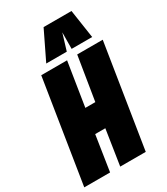

<svg xmlns="http://www.w3.org/2000/svg" viewBox="-244 -1036 983 1133"><g transform="rotate(-30 248.0 -469.5)"><path d="M-17 0 94 -700H270L223 -403H291L339 -700H513L402 0H228L265 -240H196L159 0ZM154 -745 248 -939H438L467 -745H327L328 -857L294 -745Z"/></g></svg>

Font: Georama Condensed Black
Style: Italic
Weight: 900
Width: 3
Italic angle: -9°
Designer: Jean-Baptiste Levee
Foundry: Production Type
Version: Version 1.000